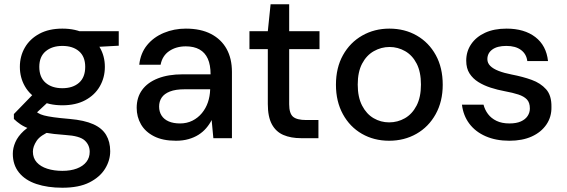

<svg xmlns="http://www.w3.org/2000/svg" viewBox="-20 -647 2653 899"><path d="M272 232Q203 232 150.5 214.5Q98 197 69 161Q40 125 40 73Q40 46 52 18.5Q64 -9 91 -34Q118 -59 164 -78L219 -34Q169 -14 151.5 12.5Q134 39 134 63Q134 93 152 113Q170 133 201.5 143Q233 153 272 153Q311 153 340 142Q369 131 384.5 111Q400 91 400 64Q400 32 376.5 10.5Q353 -11 286 -15Q229 -19 189.5 -26Q150 -33 122.5 -42.5Q95 -52 76.5 -64.5Q58 -77 45 -90V-113L145 -216L225 -188L117 -87L138 -131Q149 -124 159 -117.5Q169 -111 186 -106.5Q203 -102 231.5 -98Q260 -94 307 -90Q375 -84 416.5 -65.5Q458 -47 477 -15Q496 17 496 61Q496 104 472 143Q448 182 399 207Q350 232 272 232ZM272 -154Q209 -154 164.5 -178Q120 -202 96.5 -243Q73 -284 73 -334Q73 -384 96.5 -424.5Q120 -465 164.5 -489Q209 -513 272 -513Q335 -513 379.5 -489Q424 -465 447.5 -424.5Q471 -384 471 -334Q471 -284 447.5 -243Q424 -202 379.5 -178Q335 -154 272 -154ZM272 -234Q321 -234 350 -259.5Q379 -285 379 -334Q379 -382 350 -407Q321 -432 272 -432Q224 -432 194 -407Q164 -382 164 -334Q164 -285 193.5 -259.5Q223 -234 272 -234ZM354 -423 330 -501H536V-433Z M804 12Q742 12 701 -9Q660 -30 640 -65Q620 -100 620 -142Q620 -191 645.5 -226Q671 -261 719.5 -280Q768 -299 835 -299H966Q966 -343 953 -372Q940 -401 914 -415.5Q888 -430 850 -430Q805 -430 772.5 -408Q740 -386 732 -344H632Q638 -398 668.5 -435.5Q699 -473 747 -493Q795 -513 850 -513Q920 -513 968 -488Q1016 -463 1041 -418Q1066 -373 1066 -310V0H979L971 -85Q961 -65 945.5 -47Q930 -29 909.5 -16Q889 -3 862.5 4.5Q836 12 804 12ZM823 -69Q855 -69 881 -82Q907 -95 925.5 -117.5Q944 -140 953.5 -168Q963 -196 964 -227V-229H845Q802 -229 775.5 -218.5Q749 -208 737 -190Q725 -172 725 -148Q725 -124 736.5 -106Q748 -88 770 -78.5Q792 -69 823 -69Z M1390 0Q1342 0 1307 -15Q1272 -30 1253 -65Q1234 -100 1234 -160V-417H1148V-501H1234L1247 -627H1334V-501H1476V-417H1334V-159Q1334 -116 1352 -100.5Q1370 -85 1414 -85H1471V0Z M1802 12Q1731 12 1674.5 -20.5Q1618 -53 1585.5 -112.5Q1553 -172 1553 -250Q1553 -330 1586 -389Q1619 -448 1676 -480.5Q1733 -513 1803 -513Q1875 -513 1931.5 -480.5Q1988 -448 2020.5 -389Q2053 -330 2053 -250Q2053 -172 2020 -112.5Q1987 -53 1930 -20.5Q1873 12 1802 12ZM1802 -74Q1842 -74 1876 -93.5Q1910 -113 1930.5 -152.5Q1951 -192 1951 -251Q1951 -310 1931 -349Q1911 -388 1877 -407.5Q1843 -427 1804 -427Q1765 -427 1730.5 -407.5Q1696 -388 1675.5 -349Q1655 -310 1655 -251Q1655 -192 1675.5 -152.5Q1696 -113 1729.5 -93.5Q1763 -74 1802 -74Z M2365 12Q2302 12 2254 -9Q2206 -30 2177.5 -68Q2149 -106 2143 -157H2244Q2250 -133 2265 -113Q2280 -93 2305 -81Q2330 -69 2365 -69Q2398 -69 2419 -78.5Q2440 -88 2450.5 -104Q2461 -120 2461 -139Q2461 -167 2447 -181.5Q2433 -196 2407 -204.5Q2381 -213 2343 -220Q2310 -226 2277.5 -236.5Q2245 -247 2219.5 -263Q2194 -279 2178.5 -303Q2163 -327 2163 -363Q2163 -406 2186 -440Q2209 -474 2251 -493.5Q2293 -513 2352 -513Q2435 -513 2486.5 -473.5Q2538 -434 2546 -361H2449Q2445 -394 2419.5 -413Q2394 -432 2351 -432Q2308 -432 2285 -415Q2262 -398 2262 -370Q2262 -352 2275.5 -338.5Q2289 -325 2314.5 -315Q2340 -305 2376 -298Q2428 -288 2469.5 -273Q2511 -258 2537 -229Q2563 -200 2562 -146Q2563 -100 2538.5 -64Q2514 -28 2470 -8Q2426 12 2365 12Z"/></svg>

Font: DM Sans 17pt Medium
Style: Regular
Weight: 500
Version: Version 4.004;gftools[0.9.30]